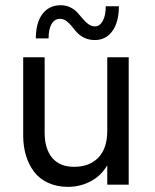

<svg xmlns="http://www.w3.org/2000/svg" viewBox="-20 -707 595 735"><path d="M342.8 -553.7Q320.8 -553.7 303.5 -562Q286.1 -570.3 275.1 -582.3Q264.2 -594.2 254.9 -606.2Q245.6 -618.2 234.4 -626.5Q223.1 -634.8 210 -634.8Q189.5 -635.3 177.7 -615.5Q166 -595.7 166 -560.1H117.2Q117.2 -620.1 142.6 -653.6Q168 -687 212.4 -687Q232.9 -687 249.5 -678.7Q266.1 -670.4 276.9 -658.4Q287.6 -646.5 297.4 -634.5Q307.1 -622.6 318.8 -614.3Q330.6 -606 343.8 -606Q361.8 -606 373.3 -626.7Q384.8 -647.5 384.8 -683.1H435.1Q435.1 -622.6 410.2 -588.1Q385.3 -553.7 342.8 -553.7ZM240.7 8.3Q197.8 8.3 164.3 -7.1Q130.9 -22.5 110.6 -49.3Q90.3 -76.2 79.8 -110.4Q69.3 -144.5 68.8 -184.6V-487.8H150.9V-199.2Q150.9 -137.7 179.7 -103Q208.5 -68.4 263.2 -68.4Q322.8 -68.4 356.7 -103.8Q390.6 -139.2 390.6 -206.5V-487.8H472.7V0H390.6V-74.2Q366.7 -33.7 326.7 -12.7Q286.6 8.3 240.7 8.3Z"/></svg>

Font: HK Grotesk Medium Legacy
Style: Regular
Weight: 500
Designer: Alfredo Marco Pradil
Foundry: Hanken Design Co.
Version: Version 2.022;PS 002.022;hotconv 1.0.88;makeotf.lib2.5.64775